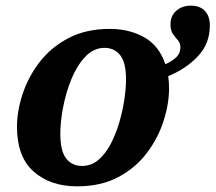

<svg xmlns="http://www.w3.org/2000/svg" viewBox="-20 -648 761 678"><path d="M252 10Q158 10 99 -42Q40 -94 40 -200Q40 -256 60 -316.5Q80 -377 120 -429Q160 -481 222 -513.5Q284 -546 368 -546Q436 -546 489 -516.5Q542 -487 564 -421Q593 -435 605 -448.5Q617 -462 617 -481Q617 -496 608.5 -505.5Q600 -515 591 -527.5Q582 -540 582 -562Q582 -592 602.5 -610Q623 -628 654 -628Q686 -628 703.5 -609.5Q721 -591 721 -558Q721 -494 679 -449.5Q637 -405 574 -379Q577 -358 577 -336Q577 -282 558 -222Q539 -162 499.5 -109Q460 -56 398.5 -23Q337 10 252 10ZM270 -62Q302 -62 327 -83Q352 -104 370.5 -139Q389 -174 401 -215Q413 -256 419 -296Q425 -336 425 -368Q425 -427 404.5 -453Q384 -479 349 -479Q311 -479 281.5 -448Q252 -417 232.5 -369.5Q213 -322 203 -270Q193 -218 193 -176Q193 -115 213.5 -88.5Q234 -62 270 -62Z"/></svg>

Font: Noto Serif
Style: Bold Italic
Weight: 700
Italic angle: -12°
Designer: Monotype Design Team
Foundry: Monotype Imaging Inc.
Version: Version 2.013